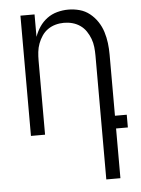

<svg xmlns="http://www.w3.org/2000/svg" viewBox="-53 -570 606 827"><g transform="rotate(-5 250.0 -156.5)"><path d="M373 215V-320Q373 -339 371 -357.5Q369 -376 362.5 -393.5Q356 -411 345.5 -426.5Q335 -442 320 -452.5Q305 -463 287 -468Q269 -473 250 -473Q231 -473 213 -468Q195 -463 180 -452.5Q165 -442 154.5 -426.5Q144 -411 137.5 -393.5Q131 -376 129 -357.5Q127 -339 127 -320V0H66V-520H127V-423Q135 -446 148.5 -466Q162 -486 181.5 -500.5Q201 -515 225 -521.5Q249 -528 273 -528Q298 -528 322 -521.5Q346 -515 365.5 -499.5Q385 -484 399 -463Q413 -442 420.5 -418Q428 -394 431 -369.5Q434 -345 434 -320V-55H485V0H434V215Z"/></g></svg>

Font: Iosevka Term Curly Light
Style: Regular
Weight: 300
Designer: Belleve Invis
Foundry: Belleve Invis
Version: Version 32.3.0